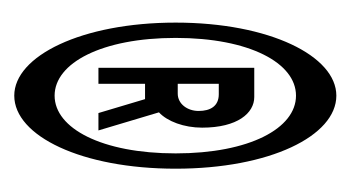

<svg xmlns="http://www.w3.org/2000/svg" viewBox="-134 -724 503 276"><g transform="rotate(90 118.0 -586.5)"><path d="M118 -355C176 -355 223 -452 223 -587C223 -722 176 -818 118 -818C61 -818 13 -722 13 -587C13 -452 61 -355 118 -355ZM35 -587C35 -693 71 -760 118 -760C165 -760 201 -693 201 -587C201 -481 165 -413 118 -413C71 -413 35 -481 35 -587ZM78 -476H101V-543H123L143 -476H168L142 -563C155 -575 164 -599 164 -625C164 -676 143 -700 120 -700H78ZM101 -590V-649H116C133 -649 140 -637 140 -620C140 -604 130 -590 115 -590Z"/></g></svg>

Font: 寒蝉无机体 CompactMedium
Style: Regular
Weight: 500
Width: 3
Designer: ChillTanhei {Warren2060}; 
Source Han Sans {Ryoko NISHIZUKA 西塚涼子 (kana, bopomofo & ideographs); Paul D. Hunt (Latin, Gre
Foundry: ChillType&Adobe
Version: Version 1.000;Glyphs 3.1.1 (3135)